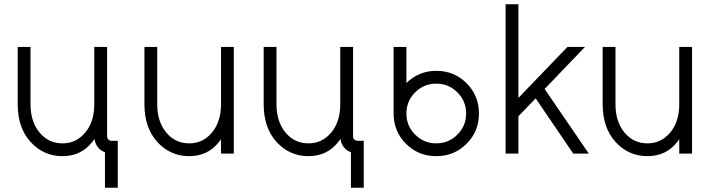

<svg xmlns="http://www.w3.org/2000/svg" viewBox="-20 -720 3341 900"><path d="M63 -500V-232Q63 -121 123 -55Q184 12 273 12Q360 12 412 -54Q415 -58 418 -61.5Q421 -65 423 -69Q426 -42 445 -23Q451 -17 458 -13Q465 -9 472 -6V160H532V-60H502Q494 -60 488 -66Q482 -72 482 -80V-500H422V-232Q422 -149 379 -98Q337 -48 273 -48Q208 -48 166 -98Q123 -149 123 -232V-500Z M657 -500V-232Q657 -121 717 -55Q778 12 867 12Q954 12 1006 -54Q1008 -57 1011 -60.5Q1014 -64 1016 -68V0H1076V-500H1016V-232Q1016 -149 973 -98Q931 -48 867 -48Q802 -48 760 -98Q717 -149 717 -232V-500Z M1216 -500V-232Q1216 -121 1276 -55Q1337 12 1426 12Q1513 12 1565 -54Q1568 -58 1571 -61.5Q1574 -65 1576 -69Q1579 -42 1598 -23Q1604 -17 1611 -13Q1618 -9 1625 -6V160H1685V-60H1655Q1647 -60 1641 -66Q1635 -72 1635 -80V-500H1575V-232Q1575 -149 1532 -98Q1490 -48 1426 -48Q1361 -48 1319 -98Q1276 -149 1276 -232V-500Z M2025 -328Q2083 -328 2124 -287Q2165 -246 2165 -188Q2165 -130 2124 -89Q2083 -48 2025 -48Q1967 -48 1926 -89Q1885 -130 1885 -188Q1885 -246 1926 -287Q1967 -328 2025 -328ZM2025 -388Q1944 -388 1885 -331V-500H1825V-188Q1825 -104 1883 -46Q1941 12 2025 12Q2109 12 2167 -46Q2225 -104 2225 -188Q2225 -272 2167 -330Q2109 -388 2025 -388Z M2350 0H2410V-175L2491 -259L2667 0H2740L2533 -303L2722 -500H2640L2410 -261V-700H2350Z M2805 -500V-232Q2805 -121 2865 -55Q2926 12 3015 12Q3102 12 3154 -54Q3156 -57 3159 -60.5Q3162 -64 3164 -68V0H3224V-500H3164V-232Q3164 -149 3121 -98Q3079 -48 3015 -48Q2950 -48 2908 -98Q2865 -149 2865 -232V-500Z"/></svg>

Font: Unageo Variable
Style: Regular
Weight: 300
Designer: Richard Sepsi
Foundry: Richard Sepsi
Version: Version 2.200